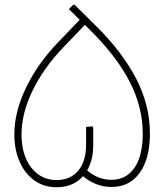

<svg xmlns="http://www.w3.org/2000/svg" viewBox="-20 -772 687 803"><path d="M446 10Q412 10 380 -3Q348 -16 320 -41L338 -65Q386 -20 446 -20Q508 -20 542.5 -70.5Q577 -121 577 -213Q577 -323 523 -429Q469 -535 358 -645L268 -734L286 -752H292L379 -666Q489 -558 548 -446Q607 -334 607 -213Q607 -109 564.5 -49.5Q522 10 446 10ZM217 11Q163 11 123.5 -17.5Q84 -46 62 -96Q40 -146 40 -210Q40 -303 88 -403.5Q136 -504 221 -593L316 -692L338 -671L243 -572Q161 -486 115.5 -391.5Q70 -297 70 -210Q70 -124 110.5 -71.5Q151 -19 217 -19Q274 -19 307 -58Q340 -97 340 -166V-241L367 -244L370 -236V-166Q370 -113 351.5 -73Q333 -33 299 -11Q265 11 217 11Z"/></svg>

Font: Fustat ExtraLight
Style: Regular
Weight: 250
Designer: Mohamed Gaber, Khaled Hosny, Laura Garcia Mut
Foundry: Kief Type Foundry, Alif Type Foundry, Hard Type Foundry
Version: Version 1.007